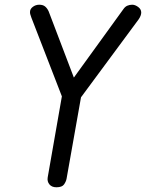

<svg xmlns="http://www.w3.org/2000/svg" viewBox="-20 -792 618 813"><path d="M219 1Q199 1 189 -11.5Q179 -24 182 -41L242 -384L113 -717Q110 -726 108.5 -730.5Q107 -735 107 -741Q107 -754 119 -763Q131 -772 146 -772Q162 -772 171 -764.5Q180 -757 186 -744L304 -434L275 -439L503 -754Q510 -764 519.5 -768Q529 -772 540 -772Q552 -772 565 -762.5Q578 -753 578 -739Q578 -726 567 -710L323 -380L262 -36Q260 -24 251.5 -11.5Q243 1 219 1Z"/></svg>

Font: Edu VIC WA NT Beginner Medium
Style: Regular
Weight: 500
Designer: Tina and Corey Anderson
Foundry: Google for Education
Version: Version 1.003